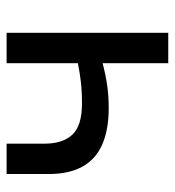

<svg xmlns="http://www.w3.org/2000/svg" viewBox="6 -536 530 582"><g transform="rotate(-90 271.0 -245.0)"><path d="M370.5 0V-199Q334.5 -189.5 302.5 -185Q270.5 -180.5 234.5 -180.5Q167 -180.5 122.5 -200.8Q78 -221 56.2 -261.5Q34.5 -302 34.5 -362V-490H126.5V-375.5Q126.5 -319.5 154 -290.5Q181.5 -261.5 248 -261.5Q286 -261.5 315 -265Q344 -268.5 370.5 -274V-490H462.5V0Z"/></g></svg>

Font: Geologica Roman Light
Style: Regular
Weight: 300
Designer: Sindre Bremnes, Frode Helland
Foundry: Monokrom Skriftforlag AS
Version: Version 1.010;gftools[0.9.28]